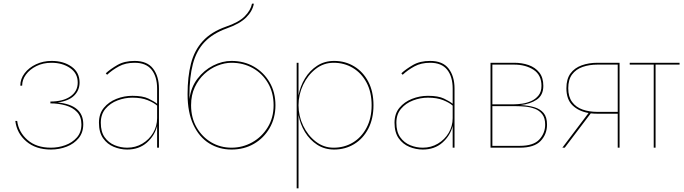

<svg xmlns="http://www.w3.org/2000/svg" viewBox="-20 -800 3706 1040"><path d="M256 10Q174 10 122.5 -34Q71 -78 63 -145H73Q81 -84 129 -42Q177 0 256 0Q296 0 333.5 -13.5Q371 -27 396 -55Q421 -83 421 -126Q421 -168 397.5 -193Q374 -218 335.5 -229Q297 -240 253 -240V-250Q321 -250 361 -277.5Q401 -305 401 -353Q401 -403 359.5 -431.5Q318 -460 259 -460Q213 -460 177 -442Q141 -424 120.5 -396Q100 -368 100 -336H90Q90 -373 113.5 -403.5Q137 -434 175.5 -452Q214 -470 260 -470Q324 -470 367.5 -439Q411 -408 411 -353Q411 -311 381.5 -282Q352 -253 292 -245Q431 -232 431 -127Q431 -82 406 -51.5Q381 -21 341 -5.5Q301 10 256 10Z M560 -395 553 -403Q578 -426 616 -448Q654 -470 709 -470Q777 -470 809 -428.5Q841 -387 841 -320V0H831V-118Q818 -65 775.5 -27.5Q733 10 669 10Q632 10 596.5 -4.5Q561 -19 538.5 -51Q516 -83 516 -135Q516 -184 542.5 -216Q569 -248 610.5 -264.5Q652 -281 697 -281Q753 -281 784 -266Q815 -251 831 -238V-320Q831 -385 801 -422.5Q771 -460 709 -460Q660 -460 624 -440.5Q588 -421 560 -395ZM526 -135Q526 -86 547 -56.5Q568 -27 601 -13.5Q634 0 669 0Q714 0 751 -22Q788 -44 809.5 -80.5Q831 -117 831 -160V-228Q813 -244 779.5 -257.5Q746 -271 697 -271Q656 -271 616.5 -256Q577 -241 551.5 -211Q526 -181 526 -135Z M996 -290Q996 -384 1014.5 -456Q1033 -528 1079 -578Q1125 -628 1205 -656Q1273 -679 1305.5 -711.5Q1338 -744 1345 -780H1355Q1348 -740 1313.5 -705.5Q1279 -671 1208 -646Q1133 -619 1088.5 -572.5Q1044 -526 1025 -454Q1006 -382 1006 -280V-263Q1014 -327 1049.5 -373.5Q1085 -420 1134.5 -445Q1184 -470 1234 -470Q1302 -470 1355.5 -439Q1409 -408 1440.5 -354Q1472 -300 1472 -230Q1472 -161 1440.5 -106.5Q1409 -52 1355.5 -21Q1302 10 1234 10Q1167 10 1113 -23.5Q1059 -57 1027.5 -124Q996 -191 996 -290ZM1015 -230Q1015 -162 1045 -110Q1075 -58 1124.5 -29Q1174 0 1234 0Q1294 0 1346 -29Q1398 -58 1430 -110Q1462 -162 1462 -230Q1462 -298 1431.5 -350Q1401 -402 1349.5 -431Q1298 -460 1234 -460Q1197 -460 1158 -444.5Q1119 -429 1087 -399.5Q1055 -370 1035 -327.5Q1015 -285 1015 -230Z M1597 220H1587V-460H1597V-283Q1606 -333 1632 -375.5Q1658 -418 1698 -444Q1738 -470 1790 -470Q1850 -470 1898.5 -440.5Q1947 -411 1975 -357.5Q2003 -304 2003 -230Q2003 -157 1975 -103Q1947 -49 1898.5 -19.5Q1850 10 1790 10Q1738 10 1698 -16Q1658 -42 1632 -84.5Q1606 -127 1597 -177ZM1993 -230Q1993 -301 1965.5 -352.5Q1938 -404 1891.5 -432Q1845 -460 1787 -460Q1733 -460 1690 -426.5Q1647 -393 1622 -340.5Q1597 -288 1597 -230Q1597 -172 1622 -119.5Q1647 -67 1690 -33.5Q1733 0 1787 0Q1845 0 1891.5 -28Q1938 -56 1965.5 -108Q1993 -160 1993 -230Z M2161 -395 2154 -403Q2179 -426 2217 -448Q2255 -470 2310 -470Q2378 -470 2410 -428.5Q2442 -387 2442 -320V0H2432V-118Q2419 -65 2376.5 -27.5Q2334 10 2270 10Q2233 10 2197.5 -4.5Q2162 -19 2139.5 -51Q2117 -83 2117 -135Q2117 -184 2143.5 -216Q2170 -248 2211.5 -264.5Q2253 -281 2298 -281Q2354 -281 2385 -266Q2416 -251 2432 -238V-320Q2432 -385 2402 -422.5Q2372 -460 2310 -460Q2261 -460 2225 -440.5Q2189 -421 2161 -395ZM2127 -135Q2127 -86 2148 -56.5Q2169 -27 2202 -13.5Q2235 0 2270 0Q2315 0 2352 -22Q2389 -44 2410.5 -80.5Q2432 -117 2432 -160V-228Q2414 -244 2380.5 -257.5Q2347 -271 2298 -271Q2257 -271 2217.5 -256Q2178 -241 2152.5 -211Q2127 -181 2127 -135Z M2637 -460H2765Q2808 -460 2843.5 -447.5Q2879 -435 2901 -407.5Q2923 -380 2923 -335Q2923 -284 2887 -260Q2851 -236 2799 -231Q2841 -229 2873.5 -219.5Q2906 -210 2924.5 -188Q2943 -166 2943 -125Q2943 -73 2908.5 -36.5Q2874 0 2795 0H2637ZM2765 -450H2647V-235H2765Q2783 -235 2808 -238.5Q2833 -242 2857 -252.5Q2881 -263 2897 -283Q2913 -303 2913 -335Q2913 -394 2870 -422Q2827 -450 2765 -450ZM2775 -225H2647V-10H2795Q2870 -10 2901.5 -44.5Q2933 -79 2933 -125Q2933 -161 2917 -181.5Q2901 -202 2876.5 -211Q2852 -220 2825 -222.5Q2798 -225 2775 -225Z M3039 0H3026L3168 -188Q3115 -197 3081.5 -229Q3048 -261 3048 -322Q3048 -372 3070 -402Q3092 -432 3130.5 -446Q3169 -460 3216 -460H3336V0H3326V-184H3216Q3197 -184 3180 -186ZM3216 -194H3326V-450H3216Q3172 -450 3136 -437.5Q3100 -425 3079 -397Q3058 -369 3058 -322Q3058 -276 3079 -247.5Q3100 -219 3136 -206.5Q3172 -194 3216 -194Z M3391 -460H3661V-450H3531V0H3521V-450H3391Z"/></svg>

Font: Jost* Hairline
Style: Regular
Weight: 100
Version: Version 3.7